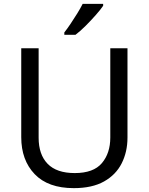

<svg xmlns="http://www.w3.org/2000/svg" viewBox="-20 -964 771 994"><path d="M640 -252Q640 -178 610 -118.5Q580 -59 518.5 -24.5Q457 10 362 10Q229 10 159.5 -62.5Q90 -135 90 -254V-714H180V-251Q180 -164 226.5 -116Q273 -68 367 -68Q464 -68 507.5 -119.5Q551 -171 551 -252V-714H640ZM514 -934Q502 -916 477 -887.5Q452 -859 423.5 -830.5Q395 -802 371 -784H313V-796Q328 -815 345.5 -841Q363 -867 380 -894.5Q397 -922 408 -944H514Z"/></svg>

Font: Noto Sans Sogdian
Style: Regular
Weight: 400
Designer: Monotype Design Team
Foundry: Monotype Imaging Inc.
Version: Version 2.002; ttfautohint (v1.8.4.7-5d5b)